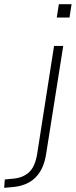

<svg xmlns="http://www.w3.org/2000/svg" viewBox="-137 -707 365 920"><path d="M135 -623 145 -687H206L196 -623ZM-117 193 -114 153 -73 149Q-27 145 2 118.5Q31 92 41 31L122 -487H166L84 31Q78 69 65 97Q52 125 32 144.5Q12 164 -14.5 175Q-41 186 -73 189Z"/></svg>

Font: Nunito Sans 10pt SemiCondensed ExtraLight
Style: Italic
Weight: 250
Width: 4
Italic angle: -9°
Designer: Vernon Adams
Foundry: Vernon Adams
Version: Version 3.101;gftools[0.9.27]